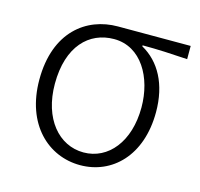

<svg xmlns="http://www.w3.org/2000/svg" viewBox="-85 -625 761 729"><g transform="rotate(15 295.5 -260.0)"><path d="M289 13C414 13 516 -84 516 -256C516 -365 473 -444 401 -484V-488C462 -488 516 -485 578 -481V-533H292C169 -533 56 -449 56 -261C56 -85 164 13 289 13ZM289 -37C192 -37 117 -124 117 -261C117 -409 193 -483 291 -483C398 -483 458 -376 458 -259C458 -124 386 -37 289 -37Z"/></g></svg>

Font: Noto Sans CJK Light
Style: Regular
Weight: 300
Designer: Ryoko NISHIZUKA (kana & ideographs); Paul D. Hunt (Latin, Greek & Cyrillic); Wenlong ZHANG (bopomofo); Sandoll Communica
Foundry: Adobe Systems Incorporated
Version: Version 1.000;PS 1;hotconv 1.0.78;makeotf.lib2.5.61930